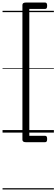

<svg xmlns="http://www.w3.org/2000/svg" viewBox="-20 -1041 443 1507"><path d="M350 -996Q350 -982 346 -976.5Q342 -971 334 -971H210V25H334Q342 25 346 30.5Q350 36 350 50Q350 64 346 69.5Q342 75 334 75H183Q156 75 156 56V-1002Q156 -1021 183 -1021H334Q342 -1021 346 -1015.5Q350 -1010 350 -996ZM0 436H403V446H0ZM0 -20H403V0H0ZM0 -505H403V-500H0ZM0 -956H403V-946H0Z"/></svg>

Font: Playwrite HU Guides
Style: Regular
Weight: 400
Designer: Veronika Burian, José Scaglione
Foundry: TypeTogether
Version: Version 1.003